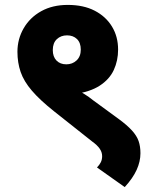

<svg xmlns="http://www.w3.org/2000/svg" viewBox="-20 -652 617 782"><path d="M51 -441Q51 -493 76.5 -537Q102 -581 148 -606.5Q194 -632 256 -632Q320 -632 365.5 -608.5Q411 -585 436 -544Q461 -503 461 -450Q461 -405 443.5 -367Q426 -329 386 -303Q346 -277 278 -268Q270 -268 262.5 -270Q255 -272 247 -275L280 -292Q301 -283 322 -270Q343 -257 360 -243L464 -167Q498 -142 517.5 -120.5Q537 -99 544.5 -77.5Q552 -56 552 -28Q552 6 536.5 40Q521 74 488 110L375 30Q385 20 390.5 9Q396 -2 396 -16Q396 -32 386 -46.5Q376 -61 355 -76L201 -198Q143 -244 110 -282.5Q77 -321 64 -359Q51 -397 51 -441ZM195 -448Q195 -421 210 -405.5Q225 -390 250 -390Q275 -390 292 -406Q309 -422 309 -450Q309 -478 293.5 -493Q278 -508 253 -508Q228 -508 211.5 -492.5Q195 -477 195 -448Z"/></svg>

Font: Noto Sans Devanagari ExtraBold
Style: Regular
Weight: 800
Version: Version 2.003